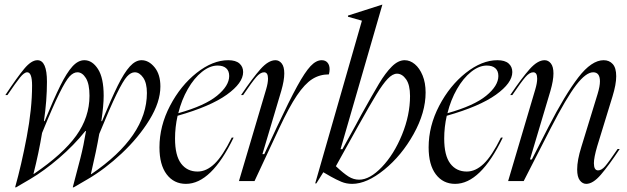

<svg xmlns="http://www.w3.org/2000/svg" viewBox="-20 -779 2699 826"><path d="M141 -520Q182 -520 182 -427Q182 -347 169 -258H172Q212 -355 239.5 -410.5Q267 -466 291.5 -493Q316 -520 343 -520Q377 -520 401.5 -482Q426 -444 426 -367Q426 -326 416 -258H419Q459 -355 486.5 -410.5Q514 -466 538.5 -493Q563 -520 589 -520Q620 -520 645 -489.5Q670 -459 670 -407Q670 -340 623 -263.5Q576 -187 503.5 -119Q431 -51 357 -8L297 27H293Q312 -44 326 -99Q340 -154 350 -215H347Q298 -154 234 -99Q170 -44 109 -8L49 27H45Q72 -69 95 -190Q118 -311 118 -411Q118 -468 97 -468Q84 -468 66 -445.5Q48 -423 12 -370H3Q54 -447 84.5 -483.5Q115 -520 141 -520ZM126 -31Q251 -116 308 -195.5Q365 -275 365 -367Q365 -418 349.5 -443Q334 -468 313 -468Q296 -468 279.5 -450.5Q263 -433 235 -376.5Q207 -320 161 -207Q147 -122 124 -31ZM373 -30Q612 -193 612 -379Q612 -422 596 -445Q580 -468 560 -468Q543 -468 526.5 -450Q510 -432 482 -375Q454 -318 407 -203Q395 -133 371 -30Z M962 -520Q994 -520 1010 -506Q1026 -492 1026 -469Q1026 -422 955.5 -371.5Q885 -321 744 -281Q733 -232 733 -183Q733 -110 759 -75.5Q785 -41 830 -41Q868 -41 903 -74.5Q938 -108 977 -187H985Q889 12 780 12Q728 12 697 -29Q666 -70 666 -145Q666 -237 711.5 -324Q757 -411 826 -465.5Q895 -520 962 -520ZM966 -452Q966 -474 953 -485.5Q940 -497 916 -497Q883 -497 849 -470Q815 -443 788 -396Q761 -349 747 -292Q861 -324 913.5 -367Q966 -410 966 -452Z M1133 -441Q1133 -468 1116 -468Q1100 -468 1082 -447Q1064 -426 1026 -370H1017Q1067 -444 1101 -482Q1135 -520 1165 -520Q1181 -520 1192 -506Q1203 -492 1203 -463Q1203 -433 1190 -388L1109 -116H1117L1171 -232Q1225 -347 1258.5 -408Q1292 -469 1316 -494.5Q1340 -520 1364 -520Q1380 -520 1389 -509.5Q1398 -499 1398 -481Q1398 -471 1395 -459Q1355 -459 1323 -438.5Q1291 -418 1257.5 -368.5Q1224 -319 1181 -227L1075 0H1008L1125 -395Q1133 -422 1133 -441Z M1537 -690 1477 -707V-712L1624 -759H1625L1445 -137H1453L1511 -242L1533 -283Q1583 -373 1610.5 -419Q1638 -465 1665.5 -492.5Q1693 -520 1721 -520Q1744 -520 1764.5 -503Q1785 -486 1798 -454.5Q1811 -423 1811 -381Q1811 -295 1759.5 -202.5Q1708 -110 1633 -49Q1558 12 1495 12Q1470 12 1448.5 3Q1427 -6 1403 -19.5Q1379 -33 1371 -38L1341 10H1336ZM1525 -6Q1571 -6 1623 -60.5Q1675 -115 1709.5 -199.5Q1744 -284 1744 -366Q1744 -414 1727 -438Q1710 -462 1688 -462Q1669 -462 1648 -440Q1627 -418 1599.5 -373Q1572 -328 1521 -237L1425 -64Q1458 -33 1479.5 -19.5Q1501 -6 1525 -6Z M2120 -520Q2152 -520 2168 -506Q2184 -492 2184 -469Q2184 -422 2113.5 -371.5Q2043 -321 1902 -281Q1891 -232 1891 -183Q1891 -110 1917 -75.5Q1943 -41 1988 -41Q2026 -41 2061 -74.5Q2096 -108 2135 -187H2143Q2047 12 1938 12Q1886 12 1855 -29Q1824 -70 1824 -145Q1824 -237 1869.5 -324Q1915 -411 1984 -465.5Q2053 -520 2120 -520ZM2124 -452Q2124 -474 2111 -485.5Q2098 -497 2074 -497Q2041 -497 2007 -470Q1973 -443 1946 -396Q1919 -349 1905 -292Q2019 -324 2071.5 -367Q2124 -410 2124 -452Z M2291 -441Q2291 -468 2274 -468Q2258 -468 2240 -447Q2222 -426 2184 -370H2175Q2225 -444 2259 -482Q2293 -520 2323 -520Q2339 -520 2350 -506Q2361 -492 2361 -463Q2361 -433 2348 -388L2260 -93H2268L2339 -232Q2411 -372 2468 -446Q2525 -520 2577 -520Q2601 -520 2616 -503.5Q2631 -487 2631 -451Q2631 -416 2615 -364L2549 -149Q2535 -101 2535 -77Q2535 -46 2553 -46Q2568 -46 2583.5 -64Q2599 -82 2637 -138H2646Q2599 -67 2565 -27.5Q2531 12 2502 12Q2486 12 2474.5 -3Q2463 -18 2463 -50Q2463 -90 2481 -147L2551 -375Q2561 -408 2561 -429Q2561 -468 2532 -468Q2501 -468 2459 -413.5Q2417 -359 2349 -227L2233 0H2166L2283 -395Q2291 -422 2291 -441Z"/></svg>

Font: Nyght Serif Light Italic
Style: Regular
Weight: 300
Italic angle: -16°
Designer: Maksym Kobuzan
Version: Version 0.410